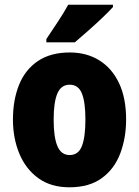

<svg xmlns="http://www.w3.org/2000/svg" viewBox="-20 -879 592 816"><path d="M516 -371Q516 -294 491.5 -228Q467 -162 413.5 -122.5Q360 -83 275 -83Q196 -83 142.5 -122Q89 -161 62 -226.5Q35 -292 35 -371Q35 -454 61 -518.5Q87 -583 141 -619.5Q195 -656 277 -656Q348 -656 402 -622.5Q456 -589 486 -525.5Q516 -462 516 -371ZM208 -370Q208 -296 224 -258Q240 -220 276 -220Q313 -220 328 -258Q343 -296 343 -371Q343 -445 328 -482Q313 -519 276 -519Q240 -519 224 -482Q208 -445 208 -370ZM460 -849Q444 -831 415.5 -804Q387 -777 355.5 -749Q324 -721 298 -699H177V-713Q201 -749 226.5 -787.5Q252 -826 270 -859H460Z"/></svg>

Font: Noto Sans Kannada UI Condensed Black
Style: Regular
Weight: 900
Width: 3
Designer: Jelle Bosma - Monotype Design Team
Foundry: Monotype Imaging Inc.
Version: Version 2.005; ttfautohint (v1.8.4.7-5d5b)